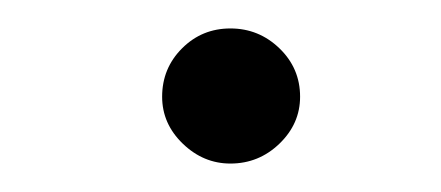

<svg xmlns="http://www.w3.org/2000/svg" viewBox="-20 -93 310 135"><path d="M191 -25Q191 -6 176.5 8Q162 22 142 22Q123 22 108.5 8Q94 -6 94 -25Q94 -45 108 -59Q122 -73 142 -73Q162 -73 176.5 -59Q191 -45 191 -25Z"/></svg>

Font: Grand Hotel
Style: Regular
Weight: 400
Designer: Brian J. Bonislawsky & Jim Lyles for Astigmatic (AOETI)
Foundry: Astigmatic (AOETI)
Version: Version 001.000